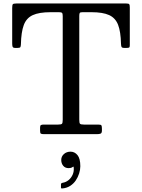

<svg xmlns="http://www.w3.org/2000/svg" viewBox="-20 -770 815 1102"><path d="M210 -20.5Q210 -6.5 214.2 -3.2Q218.5 0 233 0H536Q549.5 0 557.2 -3Q565 -6 565 -21V-30.5Q565 -46 562 -50.5Q559 -55 544 -55H462Q443.5 -55 439.2 -59.8Q435 -64.5 435 -83.5V-678.5Q435 -692 438 -696Q441 -700 454 -700H505Q570 -700 606.2 -683.5Q642.5 -667 657.8 -627.5Q673 -588 674.5 -518.5Q675 -506.5 677.5 -500.8Q680 -495 694 -495H706Q717.5 -495 721.2 -497.2Q725 -499.5 725 -510.5V-726.5Q725 -741.5 721.8 -745.8Q718.5 -750 704 -750H74Q57 -750 53.5 -745.5Q50 -741 50 -723.5V-520.5Q50 -509.5 52.2 -502.2Q54.5 -495 67 -495H81Q94 -495 96.8 -499.5Q99.5 -504 100 -515.5Q101.5 -586 116.5 -626.2Q131.5 -666.5 168 -683.2Q204.5 -700 270 -700H318Q332 -700 336 -696Q340 -692 340 -677.5V-82.5Q340 -64 335.5 -59.5Q331 -55 313 -55H231Q220 -55 215 -52.2Q210 -49.5 210 -37.5ZM331.5 148Q331.5 168 342.8 181.5Q354 195 374 195Q387.5 195 394.5 190Q398 187.5 400.2 186.5Q402.5 185.5 403 190.5Q405.5 213.5 397 232.5Q388.5 251.5 373.5 263.8Q358.5 276 340 279Q330 280.5 330 288V305.5Q330 310.5 332.2 311.2Q334.5 312 339 311.5Q364 309 383 296.8Q402 284.5 414.8 265.8Q427.5 247 434.2 225.5Q441 204 441 184Q441 140 424.8 120.2Q408.5 100.5 385 100.5Q362 100.5 346.8 114.2Q331.5 128 331.5 148Z"/></svg>

Font: Besley
Style: Regular
Weight: 400
Designer: Owen Earl
Foundry: indestructible type*
Version: Version 4.000